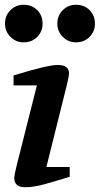

<svg xmlns="http://www.w3.org/2000/svg" viewBox="-20 -780 419 807"><path d="M37 -421V-463Q181 -507 222 -507Q270 -507 270 -472Q270 -459 260 -419L175 -78H273V-37Q218 -20 170 -6.5Q122 7 86 7Q40 7 40 -32Q40 -42 49 -80L135 -421ZM1 -680Q1 -715 24 -737.5Q47 -760 79 -760Q114 -760 136.5 -737.5Q159 -715 159 -680Q159 -648 136.5 -625Q114 -602 79 -602Q47 -602 24 -625Q1 -648 1 -680ZM221 -680Q221 -715 244 -737.5Q267 -760 299 -760Q334 -760 356.5 -737.5Q379 -715 379 -680Q379 -648 356.5 -625Q334 -602 299 -602Q267 -602 244 -625Q221 -648 221 -680Z"/></svg>

Font: Volkhov
Style: Bold Italic
Weight: 700
Designer: Cyreal (www.cyreal.org)
Foundry: Cyreal (www.cyreal.org)
Version: Version 1.001